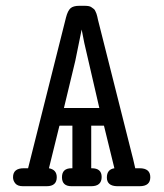

<svg xmlns="http://www.w3.org/2000/svg" viewBox="-20 -643 565 663"><path d="M25 -31Q25 -62 62 -62H77L208 -583Q214 -606 223.5 -614.5Q233 -623 254 -623H271Q279 -623 285.5 -622Q292 -621 296.5 -617.5Q301 -614 304 -612Q307 -610 309.5 -604Q312 -598 313 -596Q314 -594 316 -585.5Q318 -577 318 -576L434 -116Q439 -98 447 -62H462Q499 -62 499 -31Q499 0 462 0H384Q349 -1 349 -30Q349 -58 375 -62L339 -209H295V-62H297Q331 -62 331 -32Q331 0 295 0H227Q194 0 194 -31Q194 -62 227 -62H230V-209H186L185 -208L149 -62Q176 -57 176 -31Q176 0 141 0H59Q41 0 33 -9.5Q25 -19 25 -31ZM201 -270H323L271 -495L262 -541L240 -433L201 -271Z"/></svg>

Font: CMU Typewriter Text
Style: Regular
Weight: 500
Monospace: yes
Version: Version 0.7.0